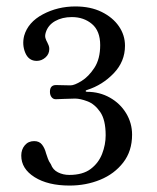

<svg xmlns="http://www.w3.org/2000/svg" viewBox="-20 -758 486 596"><path d="M196 -182Q129 -182 87.5 -208Q46 -234 46 -275Q46 -294 57 -307Q68 -320 86 -320Q102 -320 110.5 -309Q119 -298 123 -282Q126 -274 128.5 -266Q131 -258 138 -248Q144 -231 160 -223Q176 -215 195 -215Q237 -215 261.5 -233.5Q286 -252 297 -280.5Q308 -309 308 -338Q308 -386 291 -410.5Q274 -435 251.5 -443.5Q229 -452 213 -452Q198 -452 179 -451Q160 -450 153 -450Q145 -450 140 -456.5Q135 -463 135 -473Q135 -494 154 -494Q162 -494 175 -493.5Q188 -493 199 -493Q211 -493 233 -506.5Q255 -520 273 -547.5Q291 -575 291 -618Q291 -662 265.5 -683.5Q240 -705 203 -705Q173 -705 151 -692.5Q129 -680 122 -657Q119 -647 121 -640Q123 -633 127 -626Q129 -622 131 -617Q133 -612 133 -606Q133 -590 121 -579.5Q109 -569 94 -569Q69 -569 58.5 -594Q48 -619 55 -647Q67 -689 113 -713.5Q159 -738 214 -738Q261 -738 295.5 -721Q330 -704 349 -676.5Q368 -649 368 -616Q368 -567 333 -530.5Q298 -494 251 -479Q246 -478 246 -475.5Q246 -473 250 -473Q289 -473 321 -455Q353 -437 371.5 -406.5Q390 -376 390 -340Q390 -289 362.5 -253.5Q335 -218 291 -200Q247 -182 196 -182Z"/></svg>

Font: Zen Old Mincho Medium
Style: Regular
Weight: 500
Designer: Yoshimichi Ohira
Foundry: Positype
Version: Version 1.500